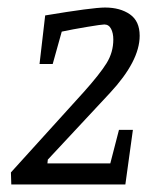

<svg xmlns="http://www.w3.org/2000/svg" viewBox="-20 -490 421 510"><path d="M202 -245Q245 -293 263 -322Q281 -351 281 -385Q281 -402 275 -413.5Q269 -425 257 -425Q250 -425 211 -418.5Q172 -412 144 -406L120 -320H85L100 -449Q226 -470 259 -470Q299 -470 325 -452Q351 -434 351 -395Q351 -328 272 -243L107 -66L106 -56H273L296 -145H333L313 0H10L9 -32Z"/></svg>

Font: Grenze Light
Style: Italic
Weight: 300
Italic angle: -10°
Designer: Renata Polastri
Foundry: Omnibus-Type
Version: Version 1.002; ttfautohint (v1.8)